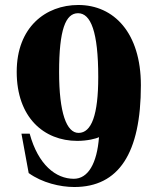

<svg xmlns="http://www.w3.org/2000/svg" viewBox="-20 -735 631 770"><path d="M47 -447C47 -264 156 -170 290 -170C330 -170 366 -179 377 -185C369 -79 333 -18 276 -18C204 -18 133 -74 99 -199H66L95 -41C149 -2 221 15 278 15C456 15 545 -120 545 -393C545 -603 437 -715 294 -715C163 -715 47 -626 47 -447ZM374 -426C374 -274 347 -202 295 -202C247 -202 217 -282 217 -446C217 -616 243 -682 293 -682C344 -682 374 -608 374 -426Z"/></svg>

Font: Sprat Condesed
Style: Bold
Weight: 700
Width: 3
Designer: Ethan Nakache
Foundry: Collletttivo
Version: Version 2.000;Glyphs 3.2 (3217)